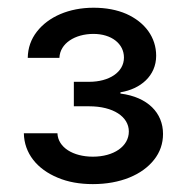

<svg xmlns="http://www.w3.org/2000/svg" viewBox="-20 -825 473 487"><path d="M215.6 -358C284.8 -358 340.6 -381.4 370.7 -419.7C386 -438.9 393.5 -460.9 393.5 -485.4C393.5 -538.4 355.1 -578.8 285.5 -587.7V-590.9C336.3 -599.1 376.1 -632.5 376.1 -683.6C376.1 -730.1 348 -768.5 300.4 -789.8C276.6 -800.1 248.9 -805.4 217.3 -805.4C155.2 -805.4 103 -782.7 73.5 -744.7C58.6 -725.5 50.8 -703.5 50.4 -678.3H130.7C132.1 -715.2 170.5 -739 217 -739C262.8 -739 294.4 -714.1 294.4 -679C294.4 -641.7 256.7 -617.5 206 -617.5H167.3V-555.4H206C267.4 -555.4 306.8 -528.8 306.8 -491.5C306.8 -453.5 268.1 -427.6 215.6 -427.6C165.5 -427.6 127.1 -451 125.7 -486.9H40.5C41.5 -436.1 73.9 -396 126.4 -374.3C152.3 -363.3 182.2 -358 215.6 -358Z"/></svg>

Font: Inter 465
Style: Regular
Weight: 400
Designer: Rasmus Andersson
Foundry: rsms
Version: Version 3.019;Glyphs 3.1.2 (3151)